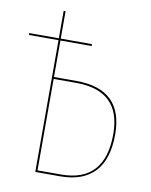

<svg xmlns="http://www.w3.org/2000/svg" viewBox="-79 -739 629 798"><g transform="rotate(10 236.0 -340.0)"><path d="M425 -211Q425 -106 375.5 -53Q326 0 230 0H125V-556H0V-564H125V-680H133V-564H265V-556H133V-402H228Q425 -402 425 -211ZM417 -211Q417 -394 228 -394H133V-8H232Q417 -8 417 -211Z"/></g></svg>

Font: Fira Sans Compressed Eight
Style: Regular
Weight: 100
Width: 1
Designer: bBox Type GmbH & Carrois Corporate GbR & Edenspiekermann AG
Foundry: bBox Type GmbH & Carrois Corporate GbR & Edenspiekermann AG
Version: Version 4.301